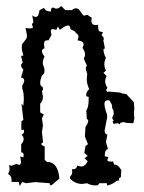

<svg xmlns="http://www.w3.org/2000/svg" viewBox="-20 -616 484 646"><path d="M199.7 -582H222.2Q228 -587.9 235.4 -587.9Q241.7 -587.9 245.4 -584Q249 -580.1 252 -575.7Q254.9 -571.3 257.6 -567.4Q260.3 -563.5 264.2 -563.5L273.4 -566.4L288.6 -556.2L287.6 -546.9Q287.6 -531.7 301.8 -531.7L310.1 -532.7V-530.8Q310.1 -510.3 315.4 -510.3H315.9L326.7 -507.3L321.8 -498.5L328.1 -490.2Q329.1 -486.3 329.1 -483.9Q329.1 -481 327.6 -480.5L332.5 -456.1Q332.5 -451.2 330.1 -451.2L328.1 -451.7Q328.1 -434.6 336.4 -421.9Q331.1 -411.1 331.1 -399.9Q331.1 -389.6 336.4 -378.4L328.1 -371.1L338.4 -360.4Q334 -351.1 334 -342.3Q334 -332 341.3 -320.8L336.9 -312.5L342.3 -305.7L343.8 -308.1L377.4 -305.2Q384.3 -305.2 393.6 -300.8Q406.7 -300.8 408.2 -295.9L430.2 -272.5L432.1 -249Q430.7 -242.2 430.7 -234.4Q430.7 -227.1 432.1 -218.3L428.7 -201.2L404.8 -202.6Q399.9 -205.1 395.5 -205.1Q389.6 -205.1 384.3 -201.7L382.8 -197.3L377 -201.7L361.8 -199.2L358.9 -208.5L363.3 -211.4Q357.9 -213.9 357.9 -219.2Q357.9 -224.1 362.8 -231.9L361.3 -246.6L357.9 -250L356.9 -260.3Q356.4 -265.6 352.5 -270.5Q350.6 -276.9 347.2 -278.3Q345.7 -278.8 343.8 -278.8Q340.8 -278.8 337.4 -277.8Q331.5 -274.9 331.5 -267.1Q331.5 -259.8 333 -253.9Q334.5 -248 335.9 -243.2Q337.4 -238.3 339.1 -233.2Q340.8 -228 340.8 -222.2L332 -176.8Q332 -165 341.3 -163.1L336.4 -138.7L343.3 -114.3Q332.5 -112.3 332.5 -93.3V-90.3L344.7 -87.4L340.8 -76.7Q343.8 -72.3 353.5 -72.3L360.4 -72.8L363.8 -62.5Q377.9 -62.5 388.2 -43.5L386.7 -19.5Q380.4 -18.6 380.4 -12.7L380.9 -8.3H373.5Q361.3 3.4 340.8 8.3L339.4 0.5H314.5L309.1 7.3L301.3 7.8Q285.2 7.8 272.9 0.5L256.3 2.9Q233.4 2.9 215.8 -15.1V-22Q223.1 -28.8 223.1 -37.1L221.7 -46.9L226.1 -46.4Q237.3 -46.4 239.7 -58.6L252.9 -55.7Q266.6 -55.7 274.9 -73.7L264.6 -83.5L274.9 -91.8L263.7 -101.6L267.6 -124.5L275.9 -130.9L265.6 -156.7L267.6 -189Q276.9 -202.1 276.9 -209Q276.9 -213.4 272 -215.8L270.5 -244.6Q278.3 -254.9 278.3 -281.7V-290L270.5 -292L270 -297.4Q270 -307.1 280.3 -316.4Q272 -331.5 272 -351.6L273.4 -367.2L268.6 -384.8Q268.6 -391.6 272.5 -395L261.7 -418.9Q266.1 -425.8 266.1 -432.6Q266.1 -442.9 257.3 -455.1Q261.2 -461.9 261.2 -466.8Q261.2 -478 241.2 -480L244.1 -492.2Q244.1 -500 237.3 -503.4L230.5 -511.2L216.8 -518.1Q216.8 -530.3 209 -530.3Q200.2 -530.3 181.6 -515.6L174.8 -526.9L169.4 -515.6L157.7 -518.1Q150.9 -518.1 150.9 -510.7L153.3 -498.5L143.1 -480L139.2 -480.5Q127.9 -480.5 127.9 -466.8L129.9 -453.6Q121.1 -450.7 121.1 -443.8Q121.1 -437 129.9 -425.8Q124 -414.6 124 -404.3Q124 -397.9 127 -392.1Q129.9 -386.2 129.9 -379.4Q129.9 -366.2 120.6 -361.3Q115.2 -346.2 115.2 -337.4Q115.2 -325.7 123.5 -323.7L125 -314.5L121.1 -309.6L124.5 -290.5Q124.5 -276.9 115.2 -267.1V-237.8L127.4 -230.5L121.1 -217.8L124.5 -193.8L121.1 -172.4L125 -136.7Q119.1 -134.8 119.1 -131.3Q119.1 -127.4 130.4 -123V-78.1L138.2 -71.3Q175.3 -71.3 179.7 -15.1L153.3 7.3Q147.5 7.3 147.5 2.9V0.5L98.1 -3.4L67.9 0.5L54.7 -3.9L46.4 10.3L43 -3.9H18.6L19 -9.8Q19 -24.9 6.8 -30.8Q12.2 -37.6 12.2 -47.9L10.7 -61L18.6 -58.1L36.1 -64.9Q40.5 -61.5 44.4 -61.5Q50.8 -61.5 50.8 -71.8L47.9 -89.8L58.6 -86.4L59.6 -94.2Q59.6 -103 51.3 -103.5V-130.4Q59.6 -140.1 59.6 -147.9Q59.6 -156.2 52.2 -162.6Q61 -166.5 61 -174.3L60.1 -179.2H51.8V-207L58.6 -212.9L52.2 -267.6L58.6 -260.3L60.1 -281.7Q60.1 -306.6 54.7 -318.8V-327.6Q61.5 -338.4 61.5 -345.2Q61.5 -353.5 50.8 -355L58.6 -381.8Q50.8 -390.1 50.8 -396Q50.8 -400.9 56.2 -404.3L50.8 -428.2L58.6 -428.7Q53.2 -446.3 53.2 -457Q53.2 -465.3 55.9 -469.5Q58.6 -473.6 61.8 -477.1Q64.9 -480.5 67.9 -484.6Q70.8 -488.8 70.8 -496.6L65.9 -522.5Q68.8 -520.5 81.5 -520.5Q90.8 -520.5 90.8 -525.4L87.4 -533.2L92.3 -543L88.4 -564.9Q94.2 -559.1 99.6 -559.1Q105 -559.1 108.9 -564.5L113.3 -582L127.9 -589.4Q133.8 -577.6 147.9 -577.6L152.3 -578.1L151.4 -583Q151.4 -588.9 159.2 -590.8Q165 -586.9 169.4 -586.9Q177.2 -586.9 186 -595.7Z"/></svg>

Font: Truetypewriter PolyglOTT
Style: Regular
Weight: 400
Designer: Sergey Beatoff a.k.a. Sam_T
Version: Version 3.76